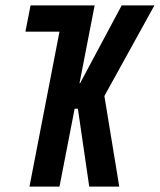

<svg xmlns="http://www.w3.org/2000/svg" viewBox="-20 -690 591 710"><path d="M310 0 268 -288H256L200 0H89L200 -573H74L93 -670H330L274 -382H276L430 -670H551L366 -335L421 0Z"/></svg>

Font: Lode
Style: Bold Italic
Weight: 700
Italic angle: -11°
Monospace: yes
Designer: Belleve Invis
Foundry: Belleve Invis
Version: Version 29.2.0; ttfautohint (v1.8.3)